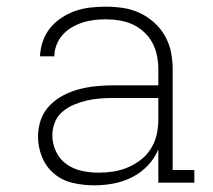

<svg xmlns="http://www.w3.org/2000/svg" viewBox="-20 -548 640 576"><path d="M263 8Q231 8 199.5 1Q168 -6 143.5 -26Q119 -46 106.5 -76Q94 -106 94 -138Q94 -164 102.5 -188.5Q111 -213 129 -231.5Q147 -250 170 -262Q193 -274 218 -280.5Q243 -287 268.5 -289.5Q294 -292 320 -292H455V-340Q455 -360 451 -380.5Q447 -401 437.5 -419Q428 -437 412.5 -451.5Q397 -466 378.5 -474.5Q360 -483 339.5 -486.5Q319 -490 298 -490Q280 -490 262.5 -488Q245 -486 228 -480.5Q211 -475 195.5 -466Q180 -457 168 -443.5Q156 -430 149.5 -413Q143 -396 143 -379H100Q101 -402 108.5 -424Q116 -446 130.5 -464Q145 -482 165 -495Q185 -508 207 -515.5Q229 -523 252 -525.5Q275 -528 298 -528Q324 -528 350 -524Q376 -520 399.5 -509Q423 -498 442.5 -480.5Q462 -463 475 -440Q488 -417 493 -391.5Q498 -366 498 -340V-38H563V0H455V-100Q444 -73 423.5 -51.5Q403 -30 376.5 -16.5Q350 -3 321 2.5Q292 8 263 8ZM276 -30Q298 -30 320.5 -33.5Q343 -37 364 -46Q385 -55 403 -69Q421 -83 433 -102.5Q445 -122 450 -144Q455 -166 455 -189V-254H320Q300 -254 280 -252.5Q260 -251 240.5 -246.5Q221 -242 202 -234Q183 -226 167.5 -213Q152 -200 144.5 -181Q137 -162 137 -142Q137 -117 148 -93.5Q159 -70 179.5 -55.5Q200 -41 225 -35.5Q250 -30 276 -30Z"/></svg>

Font: Iosevka Etoile Extralight
Style: Regular
Weight: 200
Designer: Belleve Invis
Foundry: Belleve Invis
Version: Version 22.1.2; ttfautohint (v1.8.4)